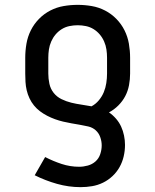

<svg xmlns="http://www.w3.org/2000/svg" viewBox="-20 -558 640 791"><path d="M312 213Q263 213 215 199.5Q167 186 123 164L166 89Q199 106 234 117.5Q269 129 306 129Q324 129 342 124Q360 119 373.5 107Q387 95 393 77Q399 59 399 41Q399 24 393 7Q387 -10 374 -21.5Q361 -33 343.5 -37Q326 -41 308.5 -44Q291 -47 274 -50Q257 -53 240 -57Q223 -61 206.5 -67Q190 -73 174.5 -81Q159 -89 145 -99.5Q131 -110 120 -123.5Q109 -137 101.5 -153Q94 -169 90 -186Q86 -203 85 -220.5Q84 -238 84 -255V-320Q84 -349 89 -378Q94 -407 107 -433Q120 -459 140.5 -480Q161 -501 187 -514.5Q213 -528 242 -533Q271 -538 300 -538Q329 -538 358 -533Q387 -528 413 -514.5Q439 -501 459.5 -480Q480 -459 493 -433Q506 -407 511 -378Q516 -349 516 -320V-255Q516 -231 511.5 -207Q507 -183 496 -162Q485 -141 467.5 -123.5Q450 -106 429 -95Q445 -84 458 -69Q471 -54 479 -36.5Q487 -19 491 0.5Q495 20 495 39Q495 63 489.5 86.5Q484 110 472.5 130.5Q461 151 443.5 167.5Q426 184 404.5 194.5Q383 205 359.5 209Q336 213 312 213ZM357 -120Q374 -129 387 -144.5Q400 -160 407.5 -178Q415 -196 418 -216Q421 -236 421 -255V-320Q421 -337 418.5 -354Q416 -371 409 -387Q402 -403 391 -416Q380 -429 365.5 -438Q351 -447 334 -450.5Q317 -454 300 -454Q283 -454 266 -450.5Q249 -447 234.5 -438Q220 -429 209 -416Q198 -403 191 -387Q184 -371 181.5 -354Q179 -337 179 -320V-255Q179 -234 183.5 -213Q188 -192 201 -175.5Q214 -159 233.5 -149.5Q253 -140 273.5 -135Q294 -130 315 -127Q336 -124 357 -120Z"/></svg>

Font: Iosevka Curly Slab MdEx
Style: Regular
Weight: 500
Width: 7
Monospace: yes
Designer: Belleve Invis
Foundry: Belleve Invis
Version: Version 11.1.0; ttfautohint (v1.8.3)